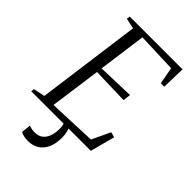

<svg xmlns="http://www.w3.org/2000/svg" viewBox="-294 -840 1165 1165"><g transform="rotate(45 288.5 -257.5)"><path d="M-9.5 0 -7 -21 66.5 -36 157 -707 89.5 -721 92.5 -743H545.5L541.5 -590H512L491.5 -699L236 -708.5L194 -400L430.5 -407.5L424.5 -358L190 -365L144.5 -36.5L453.5 -49L509.5 -167.5L543.5 -158L501.5 0ZM283.5 -12.5 304.5 -10.5Q312 2.5 317 22Q322 41.5 322 67.5Q322 121.5 304.5 157.2Q287 193 257 210.5Q227 228 189.5 228Q170 228 152 223.8Q134 219.5 125.5 213.5L132 153Q138 156.5 152 159.2Q166 162 181.5 162Q227 162 250.2 129Q273.5 96 273.5 43Q274 25 271.2 12.2Q268.5 -0.5 264.5 -10.5Z"/></g></svg>

Font: Merriweather 120pt Light
Style: Italic
Weight: 300
Italic angle: -7.8°
Version: Version 2.101